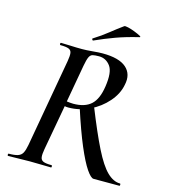

<svg xmlns="http://www.w3.org/2000/svg" viewBox="-116 -883 860 976"><g transform="rotate(15 314.0 -395.5)"><path d="M18 0Q14 0 14 -6Q14 -12 18 -12Q48 -12 65 -17.5Q82 -23 90 -38Q98 -53 103 -81L185 -544Q190 -573 188 -587.5Q186 -602 172.5 -607.5Q159 -613 129 -613Q125 -613 125 -619Q125 -625 129 -625Q151 -625 179.5 -623.5Q208 -622 240 -622Q263 -622 295 -625Q327 -628 347 -628Q434 -628 472 -594.5Q510 -561 497 -503Q488 -454 450.5 -411Q413 -368 360 -342.5Q307 -317 249 -317Q244 -317 238.5 -317.5Q233 -318 230 -319L187 -81Q182 -53 184 -38Q186 -23 199.5 -17.5Q213 -12 242 -12Q246 -12 246 -6Q246 0 243 0Q220 0 192 -1Q164 -2 131 -2Q100 -2 70 -1Q40 0 18 0ZM467 0Q453 0 429 -35Q405 -70 373.5 -144Q342 -218 305 -333L374 -357Q425 -229 463 -153Q501 -77 534.5 -44.5Q568 -12 603 -12Q606 -12 606 -6Q606 0 603 0Q549 0 516 0Q483 0 467 0ZM268 -342Q329 -342 361.5 -371.5Q394 -401 404 -469Q416 -547 393 -578Q370 -609 333 -609Q311 -609 299.5 -606Q288 -603 281.5 -589Q275 -575 269 -542L234 -345Q242 -344 251 -343Q260 -342 268 -342ZM284 -679Q280 -677 277.5 -682.5Q275 -688 279 -689Q319 -714 352 -740.5Q385 -767 417 -790Q421 -793 438 -789Q455 -785 474 -777.5Q493 -770 504 -764Q515 -758 506 -756Q439 -740 387 -721Q335 -702 284 -679Z"/></g></svg>

Font: Cormorant SemiBold
Style: Italic
Weight: 600
Italic angle: -10°
Designer: Christian Thalmann (Catharsis Fonts)
Foundry: Catharsis Fonts
Version: Version 4.000